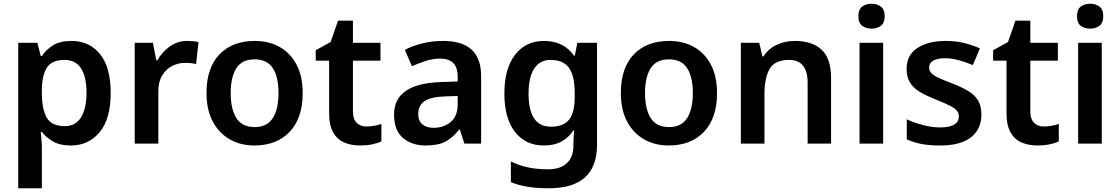

<svg xmlns="http://www.w3.org/2000/svg" viewBox="-20 -772 6020 1032"><path d="M364 -552Q460 -552 517.5 -481.5Q575 -411 575 -272Q575 -133 515.5 -61.5Q456 10 361 10Q301 10 263.5 -12.5Q226 -35 205 -63H199Q201 -45 203 -20.5Q205 4 205 27V240H78V-542H181L199 -471H205Q227 -504 264.5 -528Q302 -552 364 -552ZM327 -450Q260 -450 233 -410Q206 -370 205 -289V-273Q205 -186 231 -140Q257 -94 329 -94Q387 -94 416 -142Q445 -190 445 -274Q445 -358 416 -404Q387 -450 327 -450Z M986 -552Q1001 -552 1018 -550.5Q1035 -549 1047 -546L1034 -428Q1022 -431 1006.5 -432.5Q991 -434 973 -434Q938 -434 905.5 -417.5Q873 -401 852 -367Q831 -333 831 -281V0H704V-542H802L820 -448H826Q850 -491 891.5 -521.5Q933 -552 986 -552Z M1607 -272Q1607 -137 1537 -63.5Q1467 10 1347 10Q1273 10 1215 -23Q1157 -56 1123.5 -119Q1090 -182 1090 -272Q1090 -407 1159.5 -479.5Q1229 -552 1350 -552Q1425 -552 1483 -519.5Q1541 -487 1574 -424.5Q1607 -362 1607 -272ZM1220 -272Q1220 -186 1250.5 -137.5Q1281 -89 1349 -89Q1416 -89 1446.5 -137.5Q1477 -186 1477 -272Q1477 -358 1446.5 -405.5Q1416 -453 1348 -453Q1281 -453 1250.5 -405.5Q1220 -358 1220 -272Z M1949 -92Q1971 -92 1992 -96Q2013 -100 2030 -106V-12Q2009 -2 1980 4Q1951 10 1916 10Q1869 10 1831.5 -5.5Q1794 -21 1771.5 -59Q1749 -97 1749 -166V-446H1677V-502L1757 -546L1797 -661H1877V-542H2025V-446H1877V-172Q1877 -132 1897 -112Q1917 -92 1949 -92Z M2362 -552Q2566 -552 2566 -364V0H2476L2452 -75H2448Q2412 -31 2373.5 -10.5Q2335 10 2267 10Q2194 10 2146 -30.5Q2098 -71 2098 -157Q2098 -322 2349 -331L2440 -334V-357Q2440 -412 2415 -434.5Q2390 -457 2346 -457Q2307 -457 2268.5 -444.5Q2230 -432 2194 -416L2156 -504Q2196 -525 2248.5 -538.5Q2301 -552 2362 -552ZM2374 -254Q2292 -251 2260 -227Q2228 -203 2228 -160Q2228 -121 2251 -103Q2274 -85 2310 -85Q2365 -85 2402.5 -116.5Q2440 -148 2440 -210V-256Z M2904 -552Q2958 -552 2998.5 -531.5Q3039 -511 3065 -473H3070L3083 -542H3189V6Q3189 122 3125 181Q3061 240 2928 240Q2866 240 2817 232Q2768 224 2726 207V96Q2769 117 2817.5 127.5Q2866 138 2927 138Q2992 138 3027 105Q3062 72 3062 13V-3Q3062 -16 3063.5 -36.5Q3065 -57 3066 -71H3062Q3037 -33 2998 -11.5Q2959 10 2903 10Q2805 10 2748 -63Q2691 -136 2691 -270Q2691 -403 2748.5 -477.5Q2806 -552 2904 -552ZM2939 -450Q2882 -450 2851.5 -403.5Q2821 -357 2821 -269Q2821 -91 2941 -91Q3009 -91 3039 -129Q3069 -167 3069 -250V-272Q3069 -364 3038.5 -407Q3008 -450 2939 -450Z M3834 -272Q3834 -137 3764 -63.5Q3694 10 3574 10Q3500 10 3442 -23Q3384 -56 3350.5 -119Q3317 -182 3317 -272Q3317 -407 3386.5 -479.5Q3456 -552 3577 -552Q3652 -552 3710 -519.5Q3768 -487 3801 -424.5Q3834 -362 3834 -272ZM3447 -272Q3447 -186 3477.5 -137.5Q3508 -89 3576 -89Q3643 -89 3673.5 -137.5Q3704 -186 3704 -272Q3704 -358 3673.5 -405.5Q3643 -453 3575 -453Q3508 -453 3477.5 -405.5Q3447 -358 3447 -272Z M4253 -552Q4345 -552 4396 -505Q4447 -458 4447 -353V0H4321V-327Q4321 -450 4221 -450Q4145 -450 4117 -402Q4089 -354 4089 -264V0H3962V-542H4061L4078 -469H4084Q4110 -510 4154.5 -531Q4199 -552 4253 -552Z M4665 -752Q4693 -752 4714 -737Q4735 -722 4735 -685Q4735 -648 4714 -633Q4693 -618 4665 -618Q4635 -618 4614.5 -633Q4594 -648 4594 -685Q4594 -722 4614.5 -737Q4635 -752 4665 -752ZM4727 -542V0H4600V-542Z M5255 -156Q5255 -78 5199 -34Q5143 10 5034 10Q4976 10 4933.5 2Q4891 -6 4854 -23V-131Q4893 -112 4942 -99.5Q4991 -87 5032 -87Q5086 -87 5110 -103Q5134 -119 5134 -146Q5134 -163 5123.5 -176.5Q5113 -190 5085.5 -204Q5058 -218 5008 -238Q4958 -258 4923.5 -278.5Q4889 -299 4871 -328.5Q4853 -358 4853 -402Q4853 -476 4911 -514Q4969 -552 5064 -552Q5115 -552 5159.5 -541.5Q5204 -531 5247 -512L5209 -422Q5172 -438 5133 -448.5Q5094 -459 5061 -459Q5018 -459 4996 -446Q4974 -433 4974 -410Q4974 -392 4985.5 -379.5Q4997 -367 5024.5 -354Q5052 -341 5102 -322Q5151 -303 5185.5 -282Q5220 -261 5237.5 -231Q5255 -201 5255 -156Z M5590 -92Q5612 -92 5633 -96Q5654 -100 5671 -106V-12Q5650 -2 5621 4Q5592 10 5557 10Q5510 10 5472.5 -5.5Q5435 -21 5412.5 -59Q5390 -97 5390 -166V-446H5318V-502L5398 -546L5438 -661H5518V-542H5666V-446H5518V-172Q5518 -132 5538 -112Q5558 -92 5590 -92Z M5840 -752Q5868 -752 5889 -737Q5910 -722 5910 -685Q5910 -648 5889 -633Q5868 -618 5840 -618Q5810 -618 5789.5 -633Q5769 -648 5769 -685Q5769 -722 5789.5 -737Q5810 -752 5840 -752ZM5902 -542V0H5775V-542Z"/></svg>

Font: Noto Sans Meetei Mayek SemiBold
Style: Regular
Weight: 600
Designer: Monotype Design Team and Neelakash Kshetrimayum
Foundry: Monotype Imaging Inc.
Version: Version 2.002; ttfautohint (v1.8.4.7-5d5b)